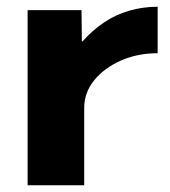

<svg xmlns="http://www.w3.org/2000/svg" viewBox="-20 -550 505 570"><path d="M62 0V-520H222L223 -427H225Q254 -460 289 -483.5Q324 -507 364.5 -518.5Q405 -530 448 -530V-392Q388 -392 338.5 -370Q289 -348 259.5 -311.5Q230 -275 230 -230V0Z"/></svg>

Font: M PLUS 2 Thin ExtraBold
Style: Regular
Weight: 800
Version: Version 1.001